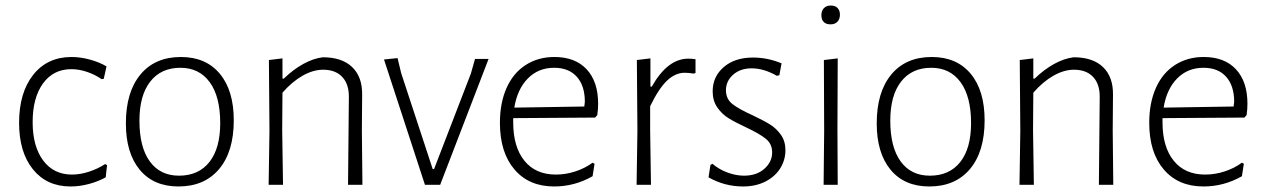

<svg xmlns="http://www.w3.org/2000/svg" viewBox="-20 -668 4579 694"><path d="M365 -428 355 -383 347 -382Q324 -398 295 -408Q266 -418 238 -418Q173 -418 135.5 -366.5Q98 -315 98 -226Q98 -139 136 -88Q174 -37 240 -37Q270 -37 302 -47.5Q334 -58 360 -75L367 -71L362 -27Q335 -12 301.5 -3Q268 6 235 6Q149 6 99 -56Q49 -118 49 -224Q49 -333 100 -397.5Q151 -462 239 -462Q271 -462 305.5 -452.5Q340 -443 365 -428Z M825 -233Q825 -120 772 -57Q719 6 625 6Q535 6 485 -54.5Q435 -115 435 -222Q435 -335 487.5 -398.5Q540 -462 634 -462Q724 -462 774.5 -401.5Q825 -341 825 -233ZM484 -232Q484 -136 521.5 -84.5Q559 -33 627 -33Q698 -33 737 -82.5Q776 -132 776 -223Q776 -319 738 -371Q700 -423 632 -423Q562 -423 523 -373Q484 -323 484 -232Z M1241 -315Q1242 -363 1217.5 -389.5Q1193 -416 1148 -416Q1112 -416 1074 -394.5Q1036 -373 1001 -333L1000 -198L1003 0H951L954 -195L952 -451L1001 -457V-384H1006Q1040 -417 1076.5 -437Q1113 -457 1147 -461Q1216 -461 1253 -425.5Q1290 -390 1289 -325L1288 -197L1290 0H1238Z M1430 -404 1544 -57H1549L1682 -402L1697 -455H1746L1571 0H1516L1368 -453L1417 -458Z M2142 -293Q2142 -273 2139 -252L2131 -243L1835 -241V-226Q1835 -137 1875.5 -87Q1916 -37 1989 -37Q2025 -37 2060 -48.5Q2095 -60 2122 -80L2129 -76L2122 -31Q2057 6 1983 6Q1892 6 1839.5 -55.5Q1787 -117 1787 -224Q1787 -296 1811 -350Q1835 -404 1880 -433Q1925 -462 1984 -462Q2059 -462 2100.5 -417.5Q2142 -373 2142 -293ZM2094 -300Q2094 -358 2065 -390.5Q2036 -423 1983 -423Q1926 -423 1888 -384.5Q1850 -346 1839 -279L2092 -283Z M2494 -454V-404L2487 -402Q2469 -405 2455 -405Q2421 -405 2391 -376.5Q2361 -348 2330 -284V-198L2333 0H2281L2284 -195L2282 -451L2331 -457V-355H2336Q2393 -456 2468 -456Q2480 -456 2494 -454Z M2805 -439 2797 -396 2788 -394Q2741 -421 2697 -421Q2656 -421 2630 -398Q2604 -375 2604 -342Q2604 -310 2628 -291.5Q2652 -273 2701 -251Q2741 -232 2763.5 -218Q2786 -204 2802.5 -181Q2819 -158 2819 -125Q2819 -90 2800.5 -60Q2782 -30 2747 -12Q2712 6 2666 6Q2599 6 2541 -27L2548 -72L2555 -76Q2580 -55 2610.5 -44Q2641 -33 2669 -33Q2715 -33 2743 -58Q2771 -83 2771 -117Q2771 -148 2748 -166.5Q2725 -185 2676 -208Q2637 -226 2613 -241Q2589 -256 2572.5 -280Q2556 -304 2556 -338Q2556 -391 2596 -425.5Q2636 -460 2702 -460Q2755 -460 2805 -439Z M2959 -195 2958 -451 3008 -457 3007 -198 3008 0H2957ZM3016 -615Q3016 -599 3007 -589.5Q2998 -580 2982 -580Q2966 -580 2957.5 -588.5Q2949 -597 2949 -613Q2949 -629 2958 -638.5Q2967 -648 2983 -648Q2999 -648 3007.5 -639Q3016 -630 3016 -615Z M3539 -233Q3539 -120 3486 -57Q3433 6 3339 6Q3249 6 3199 -54.5Q3149 -115 3149 -222Q3149 -335 3201.5 -398.5Q3254 -462 3348 -462Q3438 -462 3488.5 -401.5Q3539 -341 3539 -233ZM3198 -232Q3198 -136 3235.5 -84.5Q3273 -33 3341 -33Q3412 -33 3451 -82.5Q3490 -132 3490 -223Q3490 -319 3452 -371Q3414 -423 3346 -423Q3276 -423 3237 -373Q3198 -323 3198 -232Z M3955 -315Q3956 -363 3931.5 -389.5Q3907 -416 3862 -416Q3826 -416 3788 -394.5Q3750 -373 3715 -333L3714 -198L3717 0H3665L3668 -195L3666 -451L3715 -457V-384H3720Q3754 -417 3790.5 -437Q3827 -457 3861 -461Q3930 -461 3967 -425.5Q4004 -390 4003 -325L4002 -197L4004 0H3952Z M4489 -293Q4489 -273 4486 -252L4478 -243L4182 -241V-226Q4182 -137 4222.5 -87Q4263 -37 4336 -37Q4372 -37 4407 -48.5Q4442 -60 4469 -80L4476 -76L4469 -31Q4404 6 4330 6Q4239 6 4186.5 -55.5Q4134 -117 4134 -224Q4134 -296 4158 -350Q4182 -404 4227 -433Q4272 -462 4331 -462Q4406 -462 4447.5 -417.5Q4489 -373 4489 -293ZM4441 -300Q4441 -358 4412 -390.5Q4383 -423 4330 -423Q4273 -423 4235 -384.5Q4197 -346 4186 -279L4439 -283Z"/></svg>

Font: Luna Sans Light
Style: Regular
Weight: 300
Designer: Juan Pablo del Peral
Foundry: Huerta Tipografica
Version: Version 2.001; ttfautohint (v1.5)